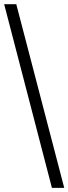

<svg xmlns="http://www.w3.org/2000/svg" viewBox="-20 -780 328 921"><path d="M0 -759.8H58.1L288.1 121.1H229Z"/></svg>

Font: Noto Serif
Style: Regular
Weight: 400
Designer: Monotype Design team
Foundry: Monotype Imaging Inc.
Version: Version 1.02